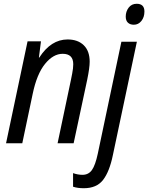

<svg xmlns="http://www.w3.org/2000/svg" viewBox="-20 -757 785 1017"><path d="M126 -538H197L186 -452H188Q250 -548 338 -548Q392 -548 423.5 -517.5Q455 -487 455 -430Q455 -398 442 -335L370 2H285L356 -335Q357 -340 362.5 -368Q368 -396 368 -417Q368 -472 312 -472Q262 -472 218.5 -418.5Q175 -365 153 -259L98 2H12ZM646 -669Q646 -696 661.5 -716.5Q677 -737 704 -737Q745 -737 745 -696Q745 -666 729 -646Q713 -626 689 -626Q669 -626 657.5 -637Q646 -648 646 -669ZM367 232V160Q392 169 417 169Q449 169 467 143.5Q485 118 498 57L623 -536H705L578 64Q560 152 526 196Q492 240 424 240Q391 240 367 232Z"/></svg>

Font: Noto Sans UI Narrow
Style: Italic
Weight: 400
Width: 4
Italic angle: -12°
Designer: Monotype Design Team
Foundry: Monotype Imaging Inc.
Version: Version 1.001